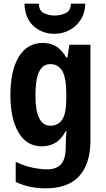

<svg xmlns="http://www.w3.org/2000/svg" viewBox="-20 -791 580 1051"><path d="M215 -556Q253 -556 284.5 -538.5Q316 -521 343 -476H349L360 -546H475V-21Q475 105 414 172.5Q353 240 229 240Q185 240 145 231.5Q105 223 66 205V95Q112 117 157 126.5Q202 136 239 136Q289 136 314.5 107.5Q340 79 340 10V2Q340 -17 341 -36.5Q342 -56 344 -73H340Q313 -25 280 -7.5Q247 10 209 10Q126 10 81.5 -65.5Q37 -141 37 -270Q37 -405 83 -480.5Q129 -556 215 -556ZM255 -440Q214 -440 194 -398Q174 -356 174 -268Q174 -103 256 -103Q298 -103 320.5 -136.5Q343 -170 343 -253V-274Q343 -365 321 -402.5Q299 -440 255 -440ZM447 -771Q446 -722 423 -685Q400 -648 362 -627Q324 -606 279 -606Q209 -606 162.5 -649.5Q116 -693 114 -771H193Q193 -733 219.5 -719.5Q246 -706 280 -706Q312 -706 340 -719.5Q368 -733 368 -771Z"/></svg>

Font: Noto Sans Gujarati Condensed
Style: Bold
Weight: 700
Width: 3
Designer: Jelle Bosma - Monotype Design Team, Universal Thirst
Foundry: Monotype Imaging Inc.
Version: Version 2.106; ttfautohint (v1.8.4.7-5d5b)